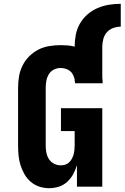

<svg xmlns="http://www.w3.org/2000/svg" viewBox="-20 -980 654 1008"><path d="M238 8Q212 8 187 0Q162 -8 142 -25Q122 -42 109 -64.5Q96 -87 88 -112Q80 -137 77.5 -163Q75 -189 75 -215V-520Q75 -550 80 -579.5Q85 -609 98.5 -636Q112 -663 133.5 -684.5Q155 -706 181.5 -719.5Q208 -733 238 -738Q268 -743 298 -743Q316 -743 335 -741.5Q354 -740 372 -735Q372 -767 378 -798Q384 -829 399.5 -856Q415 -883 439 -904Q463 -925 492 -937.5Q521 -950 552 -955Q583 -960 614 -960V-840Q594 -840 574.5 -833Q555 -826 541.5 -811Q528 -796 522.5 -775.5Q517 -755 517 -735V-572Q518 -565 518.5 -557.5Q519 -550 519 -543H374Q374 -546 373.5 -548.5Q373 -551 373 -554H372V-563Q369 -576 363 -588Q357 -600 346.5 -608Q336 -616 323.5 -619.5Q311 -623 298 -623Q279 -623 262.5 -614.5Q246 -606 236.5 -590.5Q227 -575 223.5 -556.5Q220 -538 220 -520V-215Q220 -197 223.5 -178.5Q227 -160 237 -144.5Q247 -129 264 -120.5Q281 -112 299 -112Q311 -112 322.5 -115.5Q334 -119 342.5 -127Q351 -135 357 -146Q363 -157 366 -168Q369 -179 370.5 -191Q372 -203 372 -215V-292H300V-412H517V0H384V-113Q377 -89 364.5 -66Q352 -43 333 -25.5Q314 -8 289 0Q264 8 238 8Z"/></svg>

Font: Iosevka Curly Slab HvEx
Style: Regular
Weight: 900
Width: 7
Monospace: yes
Designer: Belleve Invis
Foundry: Belleve Invis
Version: Version 11.1.0; ttfautohint (v1.8.3)